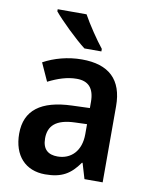

<svg xmlns="http://www.w3.org/2000/svg" viewBox="-86 -830 710 904"><g transform="rotate(10 268.5 -378.0)"><path d="M254 -766H116V-756C146 -719 227 -640 272 -606H353V-618C324 -654 278 -722 254 -766ZM270 -553C203 -553 138 -535 87 -507L126 -421C172 -444 216 -459 262 -459C317 -459 346 -429 346 -363V-334L262 -331C114 -326 39 -270 39 -158C39 -53 98 10 192 10C272 10 313 -16 354 -74H357L379 0H466V-364C466 -491 399 -553 270 -553ZM289 -255 346 -257V-209C346 -128 299 -83 235 -83C191 -83 163 -104 163 -157C163 -216 197 -252 289 -255Z"/></g></svg>

Font: Noto Sans Kannada SemiCondensed SemiBold
Style: Regular
Weight: 600
Width: 4
Designer: Jelle Bosma - Monotype Design Team
Foundry: Monotype Imaging Inc.
Version: Version 2.005